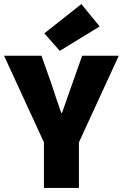

<svg xmlns="http://www.w3.org/2000/svg" viewBox="-30 -924 604 944"><path d="M186 0V-224L-10 -650H174L222 -514Q234 -477 246 -442Q258 -407 271 -369H275Q288 -407 300.5 -442Q313 -477 326 -514L374 -650H554L358 -224V0ZM264 -674 188 -760 370 -904 460 -794Z"/></svg>

Font: Assistant ExtraBold
Style: Regular
Weight: 800
Designer: Hebrew By Ben Nathan, Latin by Paul Hunt
Version: Version 3.000